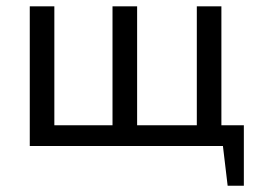

<svg xmlns="http://www.w3.org/2000/svg" viewBox="-20 -467 810 614"><path d="M759.8 127H708L692.9 0H75.2V-446.8H153.8V-66.4H339.8V-446.8H418.5V-66.4H609.4V-446.8H688V-66.4H759.8Z"/></svg>

Font: PT Astra Sans
Style: Regular
Weight: 400
Designer: A.Korolkova, I. Chaeva
Foundry: ParaType Ltd
Version: Version 1.001; ttfautohint (v1.6)